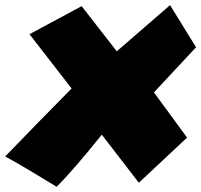

<svg xmlns="http://www.w3.org/2000/svg" viewBox="-31 -720 775 739"><path d="M623.5 -700.2 723.6 -538.1 561.5 -364.3 689 -190.4 503.4 -16.6 360.8 -201.7Q252.9 -66.9 187 -1Q35.2 -93.8 -11.2 -117.7Q128.4 -262.2 244.6 -379.4L82.5 -588.4L283.2 -696.3L418.5 -522.5Z"/></svg>

Font: Lapsus Pro (theguybrush.com)
Style: Bold
Weight: 700
Designer: Jose Roses
Version: Version 1.00 February 9, 2018, initial release